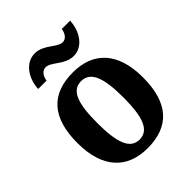

<svg xmlns="http://www.w3.org/2000/svg" viewBox="-217 -879 1007 1007"><g transform="rotate(-45 286.5 -375.5)"><path d="M353 -606C419 -606 466 -672 470 -751H408C405 -724 388 -698 363 -698C323 -698 283 -761 217 -761C150 -761 102 -695 98 -616H160C164 -643 179 -669 206 -669C247 -669 286 -606 353 -606ZM285 10C446 10 530 -82 530 -270C530 -458 438 -549 288 -549C127 -549 43 -458 43 -270C43 -82 135 10 285 10ZM287 -52C216 -52 191 -127 191 -270C191 -413 215 -486 286 -486C357 -486 383 -413 383 -270C383 -127 358 -52 287 -52Z"/></g></svg>

Font: Noto Serif Myanmar SemiCondensed
Style: Bold
Weight: 700
Width: 4
Designer: Ben Mitchell and the Monotype Design Team
Foundry: Monotype Imaging Inc.
Version: Version 2.106